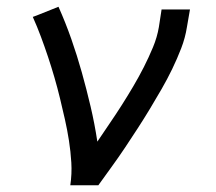

<svg xmlns="http://www.w3.org/2000/svg" viewBox="-20 -548 640 568"><path d="M188 0Q193 -34 191 -67Q189 -100 184 -132Q179 -164 172 -195Q165 -226 157.5 -257Q150 -288 141 -319Q132 -350 122 -380Q112 -410 101 -439.5Q90 -469 77 -498L88 -502L153 -528Q174 -481 191 -432.5Q208 -384 222 -334Q236 -284 248 -233Q260 -182 268 -129Q286 -156 304.5 -183Q323 -210 340.5 -237.5Q358 -265 374.5 -293Q391 -321 405.5 -349.5Q420 -378 432.5 -408Q445 -438 450 -468L458 -520H542L533 -468Q528 -436 516 -405Q504 -374 489.5 -344Q475 -314 458 -284.5Q441 -255 423.5 -226Q406 -197 387.5 -168.5Q369 -140 350 -111.5Q331 -83 311 -55.5Q291 -28 271 0Z"/></svg>

Font: Iosevka SS04 Extended Oblique
Style: Regular
Weight: 400
Width: 7
Italic angle: -9°
Monospace: yes
Designer: Belleve Invis
Foundry: Belleve Invis
Version: Version 19.0.0; ttfautohint (v1.8.4)